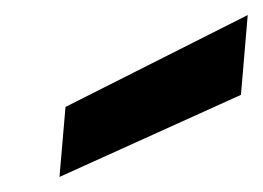

<svg xmlns="http://www.w3.org/2000/svg" viewBox="-20 -774 349 255"><path d="M59 -539 67 -632 309 -754 300 -648Z"/></svg>

Font: DM Sans 20pt
Style: Bold Italic
Weight: 700
Italic angle: -10°
Version: Version 4.004;gftools[0.9.30]